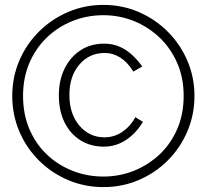

<svg xmlns="http://www.w3.org/2000/svg" viewBox="-20 -753 843 783"><path d="M402 10Q325 10 257.5 -18.8Q190 -47.5 138.8 -98.5Q87.5 -149.5 58.8 -217Q30 -284.5 30 -362Q30 -438.5 58.8 -505.8Q87.5 -573 138.8 -624Q190 -675 257.5 -704Q325 -733 402 -733Q478.5 -733 545.8 -704Q613 -675 664 -624Q715 -573 744 -505.8Q773 -438.5 773 -362Q773 -284.5 744 -217Q715 -149.5 664 -98.5Q613 -47.5 545.8 -18.8Q478.5 10 402 10ZM402 -33Q466.5 -33 525.2 -56.2Q584 -79.5 630 -122.5Q676 -165.5 702.5 -226.2Q729 -287 729 -362Q729 -436 702.5 -496.5Q676 -557 630 -600.5Q584 -644 525.2 -667.5Q466.5 -691 402 -691Q335.5 -691 276.2 -667.5Q217 -644 171.5 -600.5Q126 -557 100 -496.5Q74 -436 74 -362Q74 -287 100 -226.2Q126 -165.5 171.5 -122.5Q217 -79.5 276.2 -56.2Q335.5 -33 402 -33ZM404 -575Q439 -575 467.2 -562.8Q495.5 -550.5 518.2 -529.5Q541 -508.5 560 -482L524 -461Q500 -499.5 470.5 -518.2Q441 -537 407 -537Q344 -537 303.5 -489.5Q263 -442 263 -366Q263 -289 303.5 -241Q344 -193 406 -193Q446.5 -193 479.5 -215.8Q512.5 -238.5 532 -275L563 -256Q549 -233 531.5 -214.2Q514 -195.5 494 -182.2Q474 -169 451.5 -162Q429 -155 404 -155Q349 -155 307.5 -181.2Q266 -207.5 243 -254.5Q220 -301.5 220 -364Q220 -426 243.5 -473.5Q267 -521 308.5 -548Q350 -575 404 -575Z"/></svg>

Font: Public Sans Thin
Style: Regular
Weight: 100
Designer: The Public Sans project authors (U.S. Web Design System). Libre Franklin designed by Pablo Impallari and Rodrigo Fuenzal
Version: Version 1.008